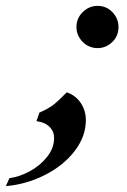

<svg xmlns="http://www.w3.org/2000/svg" viewBox="-129 -476 431 653"><path d="M-97 130Q-61 125 -26 105.5Q9 86 32 56.5Q55 27 55 -7Q55 -29 39.5 -44.5Q24 -60 -5 -64L5 -93Q35 -106 52.5 -119.5Q70 -133 98 -162Q128 -152 145.5 -126Q163 -100 163 -67Q163 -12 125 37.5Q87 87 24 119Q-39 151 -109 157ZM131 -384Q131 -414 152.5 -435Q174 -456 203 -456Q233 -456 253.5 -434.5Q274 -413 274 -384Q274 -351 249.5 -330Q225 -309 193 -313Q166 -317 148.5 -337.5Q131 -358 131 -384Z"/></svg>

Font: Ibarra Real Nova SemiBold
Style: Italic
Weight: 600
Italic angle: -22°
Designer: Jose Maria Ribagorda & Octavio Pardo
Foundry: Octavio Pardo
Version: Version 1.014